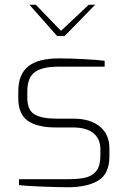

<svg xmlns="http://www.w3.org/2000/svg" viewBox="-20 -783 537 809"><path d="M60 -3V-28H268Q313 -28 341.5 -35Q370 -42 386.5 -63.5Q403 -85 403 -127V-154Q403 -198 373.5 -222Q344 -246 286 -246H215Q137 -246 97 -274Q57 -302 57 -370V-397Q57 -470 99 -503.5Q141 -537 229 -537Q270 -537 329.5 -534Q389 -531 421 -527V-502H225Q158 -502 126.5 -479Q95 -456 95 -397V-372Q95 -319 125.5 -301Q156 -283 219 -283H290Q360 -283 400.5 -250Q441 -217 441 -157V-125Q441 -51 394.5 -22.5Q348 6 264 6Q224 6 152 3Q80 0 60 -3ZM104 -763H131L237 -653L354 -763H381L252 -631H221Z"/></svg>

Font: Exo ExtraLight
Style: Regular
Weight: 275
Designer: Natanael Gama
Foundry: Natanael Gama
Version: Version 1.500; ttfautohint (v1.6)